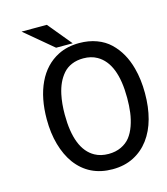

<svg xmlns="http://www.w3.org/2000/svg" viewBox="-118 -881 852 982"><g transform="rotate(-15 308.5 -389.5)"><path d="M237.8 -664.6 88.4 -790H222.2L325.7 -664.6ZM616.7 -322.8Q616.7 -249 600.3 -188.7Q584 -128.4 550.8 -83.7Q517.6 -39.1 469.7 -14.6Q420.9 10.7 357.4 10.7Q233.4 10.7 163.1 -84Q131.3 -127.9 114 -188.7Q96.7 -249.5 96.7 -322.8Q96.7 -435.1 134.5 -515.1Q172.4 -595.2 245.1 -632.3Q293.9 -657.2 357.4 -657.2Q407.7 -657.2 449.2 -641.8Q490.7 -626.5 519.8 -598.6Q548.8 -570.8 568.6 -535.6Q588.4 -500.5 600.1 -457Q616.7 -396 616.7 -322.8ZM191.9 -322.8Q191.9 -138.7 285.2 -87.4Q315.9 -70.3 357.4 -70.3Q395 -70.3 424.3 -84.2Q453.6 -98.1 471.7 -121.1Q489.7 -144 501.5 -177.2Q513.2 -210.4 517.8 -245.6Q522.5 -280.8 522.5 -322.8Q522.5 -506.3 429.7 -558.6Q398.9 -576.2 357.4 -576.2Q323.2 -576.2 295.9 -564.7Q268.6 -553.2 250.5 -532.2Q232.4 -511.2 220.7 -485.8Q209 -460.4 202.1 -428.7Q191.9 -381.3 191.9 -322.8Z"/></g></svg>

Font: Meera Inimai
Style: Regular
Weight: 400
Version: 2.0.0+20160526